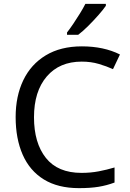

<svg xmlns="http://www.w3.org/2000/svg" viewBox="-20 -964 672 994"><path d="M403 -645Q288 -645 222 -568Q156 -491 156 -357Q156 -224 217.5 -146.5Q279 -69 402 -69Q449 -69 491 -77Q533 -85 573 -97V-19Q533 -4 490.5 3Q448 10 389 10Q280 10 207 -35Q134 -80 97.5 -163Q61 -246 61 -358Q61 -466 100.5 -548.5Q140 -631 217 -677.5Q294 -724 404 -724Q517 -724 601 -682L565 -606Q532 -621 491.5 -633Q451 -645 403 -645ZM528 -934Q516 -916 491 -887.5Q466 -859 437.5 -830.5Q409 -802 385 -784H327V-796Q342 -815 359.5 -841Q377 -867 394 -894.5Q411 -922 422 -944H528Z"/></svg>

Font: Noto Sans Tamil Supplement
Style: Regular
Weight: 400
Designer: Ek Type
Foundry: Ek Type
Version: Version 2.001; ttfautohint (v1.8.4.7-5d5b)